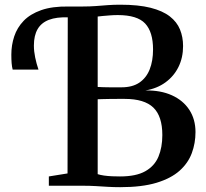

<svg xmlns="http://www.w3.org/2000/svg" viewBox="-20 -770 852 796"><path d="M478.5 6Q450.5 6 426.2 4.5Q402 3 377 1.5Q352 0 321 0H182.5V-38.5L260 -51L261 -743H322Q353 -743 378.5 -745Q404 -747 428 -748.8Q452 -750.5 478.5 -750.5Q554 -750.5 604.2 -737.8Q654.5 -725 684 -702Q713.5 -679 726.2 -647.8Q739 -616.5 739 -579Q739 -531 720 -492.5Q701 -454 666 -428.5Q631 -403 583 -395Q646 -396 692.5 -375Q739 -354 764.8 -314.8Q790.5 -275.5 790.5 -222.5Q790.5 -176.5 775.2 -135.2Q760 -94 724.5 -62.2Q689 -30.5 628.8 -12.2Q568.5 6 478.5 6ZM477.5 -38.5Q544 -38.5 582.2 -60Q620.5 -81.5 636.8 -120.2Q653 -159 653 -210Q653 -288 615.8 -324Q578.5 -360 497 -360Q484.5 -360 469.2 -360Q454 -360 438 -359.8Q422 -359.5 408.2 -359.2Q394.5 -359 385 -358.5V-48Q395.5 -44.5 411.2 -42.2Q427 -40 444.5 -39.2Q462 -38.5 477.5 -38.5ZM484 -408Q529 -408 557.8 -427.5Q586.5 -447 600.5 -482.2Q614.5 -517.5 614.5 -565Q614.5 -637.5 581.8 -672.5Q549 -707.5 468.5 -707.5Q451.5 -707.5 435.5 -706.2Q419.5 -705 406.5 -703.8Q393.5 -702.5 385 -701.5V-409.5Q394.5 -409 407.8 -408.5Q421 -408 435 -408Q449 -408 462 -408Q475 -408 484 -408ZM32.5 -481.5Q29.5 -493 28.2 -508.2Q27 -523.5 27 -543.5Q27 -583 39 -619.2Q51 -655.5 78.2 -683.8Q105.5 -712 151 -728Q196.5 -744 263.5 -743L270 -720.5L263.5 -698Q214.5 -700 182.8 -687.8Q151 -675.5 135.8 -649Q120.5 -622.5 120.5 -581Q120.5 -557.5 125.8 -532Q131 -506.5 139.5 -481.5Z"/></svg>

Font: Merriweather 72pt SemiBold
Style: Regular
Weight: 600
Version: Version 2.100